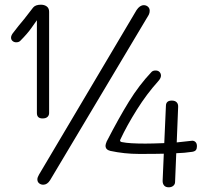

<svg xmlns="http://www.w3.org/2000/svg" viewBox="-20 -787 888 817"><path d="M137 -306V-701Q131 -693 114 -668.5Q97 -644 66 -613Q60 -607 49 -607Q40 -607 33.5 -612.5Q27 -618 27 -627Q27 -637 38 -650L59 -677Q76 -696 121 -755Q131 -767 154 -767Q169 -767 179 -759.5Q189 -752 189 -737V-306Q189 -296 182 -289.5Q175 -283 161 -283Q137 -283 137 -306ZM613 -724 193 -20Q181 -1 164 -1Q154 -1 146.5 -7Q139 -13 139 -24Q139 -32 146 -44L561 -744Q575 -765 592 -765Q602 -765 609.5 -758.5Q617 -752 617 -741Q617 -732 613 -724ZM818 -165Q818 -155 814 -149Q810 -143 798 -141Q765 -136 730 -135L725 -13Q725 -3 717.5 3.5Q710 10 698 10Q685 10 678.5 2.5Q672 -5 672 -17L677 -133Q645 -132 572 -132Q509 -132 449 -145Q429 -150 429 -167Q429 -173 434 -185Q485 -284 528.5 -354.5Q572 -425 625 -481Q631 -487 642 -487Q653 -487 659 -480.5Q665 -474 665 -465Q665 -454 652 -440Q605 -388 562.5 -320.5Q520 -253 492 -193Q491 -192 491 -189Q491 -183 501 -182Q530 -176 598 -176Q627 -176 679 -178L686 -336Q686 -359 711 -359Q725 -359 732 -351.5Q739 -344 738 -331L732 -181Q774 -185 796 -188Q805 -189 811.5 -183Q818 -177 818 -165Z"/></svg>

Font: Mali Light
Style: Regular
Weight: 300
Designer: Kitiyaporn Chalermlarp | Katatrad Aksorn Co.,Ltd.
Foundry: Cadson Demak Co.,Ltd.
Version: Version 1.000; ttfautohint (v1.6)